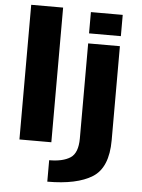

<svg xmlns="http://www.w3.org/2000/svg" viewBox="-65 -835 823 1115"><g transform="rotate(5 347.0 -277.5)"><path d="M71 0V-785H257V0ZM253.5 230V105Q333 105 376.5 76.8Q420 48.5 420 -37V-590.5H605V-42.5Q605 117.5 515.5 173.8Q426 230 253.5 230ZM420 -773H605.5V-649H420Z"/></g></svg>

Font: Anybody ExtraExpanded Regular
Style: Bold
Weight: 700
Width: 8
Designer: Tyler Finck
Foundry: Etcetera Type Company
Version: Version 1.010; ttfautohint (v1.8.3) -l 8 -r 50 -G 200 -x 14 